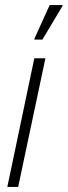

<svg xmlns="http://www.w3.org/2000/svg" viewBox="-20 -741 268 761"><path d="M9 0 116 -510H160L52 0ZM116 -584 117 -589 177 -721H228L227 -716L148 -584Z"/></svg>

Font: Saira Condensed ExtraLight
Style: Italic
Weight: 250
Width: 3
Italic angle: -12°
Designer: Hector Gatti with collaboration of the Omnibus-Type team
Foundry: Omnibus-Type
Version: Version 1.101